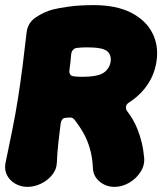

<svg xmlns="http://www.w3.org/2000/svg" viewBox="-38 -710 634 750"><path d="M69 20Q44 20 22.5 8Q1 -4 -10 -24.5Q-21 -45 -17 -71Q-2 -142 10.5 -204.5Q23 -267 32.5 -327.5Q42 -388 50 -450.5Q58 -513 66 -584Q71 -622 103 -643Q135 -664 169 -673Q188 -678 229.5 -684Q271 -690 328 -690Q416 -690 474 -660.5Q532 -631 557.5 -580.5Q583 -530 573 -468Q565 -418 537 -377.5Q509 -337 465 -309Q456 -303 454.5 -294.5Q453 -286 457 -278Q468 -264 479 -246Q490 -228 499 -205.5Q508 -183 515 -155.5Q522 -128 525 -95Q528 -65 511 -38.5Q494 -12 466.5 4Q439 20 409 20Q377 20 352 0Q327 -20 325 -52Q323 -96 313 -130Q303 -164 287 -192Q271 -220 250 -246Q249 -247 246 -248.5Q243 -250 239 -251Q233 -251 225.5 -250.5Q218 -250 212 -249Q202 -244 199 -228Q194 -188 190 -152.5Q186 -117 184 -74Q183 -48 165.5 -26.5Q148 -5 122 7.5Q96 20 69 20ZM283 -410Q342 -410 365.5 -425Q389 -440 394 -468Q398 -496 380 -510.5Q362 -525 303 -525Q292 -525 281.5 -524.5Q271 -524 264 -523Q253 -522 247 -515Q241 -508 240 -498Q239 -482 237 -466Q235 -450 233 -434Q232 -426 236 -419.5Q240 -413 249 -412Q254 -411 263.5 -410.5Q273 -410 283 -410Z"/></svg>

Font: Winky Sans ExtraBold
Style: Italic
Weight: 800
Italic angle: -8.97852°
Designer: Simon Atzbach
Foundry: typofactur
Version: Version 1.205